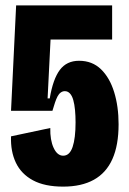

<svg xmlns="http://www.w3.org/2000/svg" viewBox="-20 -680 478 714"><path d="M215 14Q146 14 102.5 -9.5Q59 -33 39 -75Q19 -117 21 -173L167 -204Q166 -159 179.5 -130Q193 -101 215 -101Q239 -101 250 -133.5Q261 -166 261 -225Q261 -249 259 -270.5Q257 -292 252.5 -308Q248 -324 240 -332.5Q232 -341 221 -341Q213 -341 206 -336Q199 -331 194 -321.5Q189 -312 184.5 -298.5Q180 -285 175 -268H21L40 -660H397V-533H168L157 -314H165Q177 -386 202.5 -420Q228 -454 274 -454Q323 -454 355.5 -422.5Q388 -391 404.5 -337.5Q421 -284 421 -218Q421 -140 398 -88.5Q375 -37 329 -11.5Q283 14 215 14Z"/></svg>

Font: Bricolage Grotesque 72pt Condensed ExtraBold
Style: Regular
Weight: 800
Width: 3
Designer: Mathieu Triay
Foundry: Atelier Triay
Version: Version 1.001;gftools[0.9.33.dev8+g029e19f]